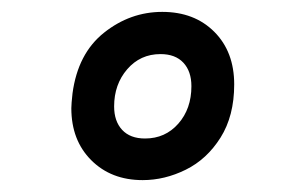

<svg xmlns="http://www.w3.org/2000/svg" viewBox="-20 -687 480 323"><path d="M100 -505Q100 -512 102 -530Q111 -597 155 -632Q199 -667 253 -667Q307 -667 340.5 -633.5Q374 -600 374 -545Q374 -492 351 -455.5Q328 -419 292.5 -401.5Q257 -384 220 -384Q167 -384 133.5 -417.5Q100 -451 100 -505ZM302 -542Q302 -567 288.5 -581.5Q275 -596 250 -596Q216 -596 194 -570.5Q172 -545 172 -508Q172 -483 185.5 -468.5Q199 -454 224 -454Q258 -454 280 -479Q302 -504 302 -542Z"/></svg>

Font: Bellota Text
Style: Bold Italic
Weight: 700
Italic angle: -7.5°
Designer: Kemie Guaida
Foundry: Kemie Guaida
Version: Version 4.001